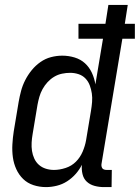

<svg xmlns="http://www.w3.org/2000/svg" viewBox="-20 -755 570 783"><path d="M168 8Q141 8 116.5 0Q92 -8 74.5 -25Q57 -42 46.5 -65Q36 -88 32.5 -113.5Q29 -139 30.5 -166Q32 -193 36 -219L56 -339Q60 -362 66 -384.5Q72 -407 83 -428.5Q94 -450 109.5 -469Q125 -488 145 -502Q165 -516 188 -522Q211 -528 234 -528Q260 -528 284.5 -520.5Q309 -513 326.5 -497Q344 -481 354.5 -458.5Q365 -436 369 -411L400 -597H300V-658H410L422 -735H501L489 -658H530V-597H479L394 -87Q393 -82 394 -77Q395 -72 397.5 -68.5Q400 -65 405 -63.5Q410 -62 415 -62H436L435 8H403Q384 8 365.5 3Q347 -2 334 -14Q321 -26 316.5 -45Q312 -64 314 -83Q304 -63 288.5 -45.5Q273 -28 253.5 -15.5Q234 -3 211.5 2.5Q189 8 168 8ZM200 -62Q223 -62 247.5 -70Q272 -78 289.5 -95.5Q307 -113 317 -136.5Q327 -160 331 -183L351 -303Q354 -321 355.5 -339Q357 -357 354.5 -374Q352 -391 346 -407Q340 -423 328.5 -435Q317 -447 300.5 -452.5Q284 -458 266 -458Q250 -458 233 -454.5Q216 -451 201 -442Q186 -433 174 -420Q162 -407 153.5 -391.5Q145 -376 140.5 -360Q136 -344 133 -328L113 -208Q110 -191 109 -173.5Q108 -156 110.5 -139.5Q113 -123 120 -108Q127 -93 139 -82.5Q151 -72 167 -67Q183 -62 200 -62Z"/></svg>

Font: Iosevka Fixed
Style: Italic
Weight: 400
Italic angle: -9°
Monospace: yes
Designer: Belleve Invis
Foundry: Belleve Invis
Version: Version 33.2.4